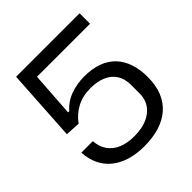

<svg xmlns="http://www.w3.org/2000/svg" viewBox="-199 -866 1014 1014"><g transform="rotate(-45 307.5 -359.5)"><path d="M301 10Q242 10 195 -4.5Q148 -19 114.5 -46.5Q81 -74 62.5 -113.5Q44 -153 41 -202H127Q130 -158 151.5 -127.5Q173 -97 210.5 -81Q248 -65 300 -65Q356 -65 396 -82Q436 -99 458 -130.5Q480 -162 480 -205V-267Q480 -315 459.5 -346.5Q439 -378 402 -393.5Q365 -409 316 -409Q258 -409 213.5 -385.5Q169 -362 139 -320L56 -325L81 -729H555V-651H159L142 -402H151Q185 -441 233.5 -458.5Q282 -476 336 -476Q394 -476 438.5 -460Q483 -444 512.5 -413Q542 -382 557 -337.5Q572 -293 572 -237Q572 -175 553.5 -129Q535 -83 499.5 -52Q464 -21 414 -5.5Q364 10 301 10Z"/></g></svg>

Font: Hubot Sans Condensed ExtraLight
Style: Regular
Weight: 400
Version: Version 2.000